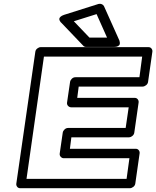

<svg xmlns="http://www.w3.org/2000/svg" viewBox="-20 -977 831 1022"><path d="M66.9 0 168 -701.2Q169.4 -711.9 178.5 -719Q187.5 -726.1 196.8 -726.1H770Q780.8 -726.1 786.6 -718.3Q792.5 -710.4 791 -701.2L768.1 -541Q766.6 -530.3 757.3 -523.2Q748 -516.1 738.8 -516.1H398.9L391.1 -456.1H696.8Q707.5 -456.1 713.4 -448.2Q719.2 -440.4 717.8 -431.2L694.8 -271Q693.4 -260.3 684.3 -253.2Q675.3 -246.1 666 -246.1H359.9L352.1 -185.1H702.1Q712.9 -185.1 718.8 -177.2Q724.6 -169.4 723.1 -160.2L700.2 0Q698.7 10.7 689.5 17.8Q680.2 24.9 670.9 24.9H87.9Q77.1 24.9 71.3 17.1Q65.4 9.3 66.9 0ZM121.1 -24.9H653.8L668.9 -134.8H318.8Q310.5 -134.8 303.5 -142.1Q296.4 -149.4 297.9 -160.2L314 -271Q315.4 -280.3 323.7 -288.1Q332 -295.9 342.8 -295.9H648.9L665 -405.8H358.9Q349.6 -405.8 342.5 -413.1Q335.4 -420.4 336.9 -431.2L353 -541Q354.5 -550.3 362.5 -558.1Q370.6 -565.9 381.8 -565.9H722.2L736.8 -675.8H213.9ZM306.2 -856Q304.7 -856.9 303 -858.9Q301.3 -860.8 298.3 -866.2Q295.4 -871.6 295.7 -876.7Q295.9 -881.8 302 -887.7Q308.1 -893.6 320.8 -897.9L504.9 -956.1Q513.7 -958 521.5 -954.8Q529.3 -951.7 533.2 -944.8L613.8 -765.1Q614.7 -763.7 615.7 -761Q616.7 -758.3 617.7 -751.7Q618.7 -745.1 616.9 -740.2Q615.2 -735.4 607.7 -731.2Q600.1 -727.1 586.9 -727.1H439Q428.2 -727.1 422.9 -733.9ZM373 -863.8 456.1 -776.9H549.8L494.1 -901.9Z"/></svg>

Font: Trueno ExtraBold Outline
Style: Italic
Weight: 800
Width: 6
Designer: Julieta Ulanovsky
Foundry: Julieta Ulanovsky
Version: Version 3.001b | FøM Fix